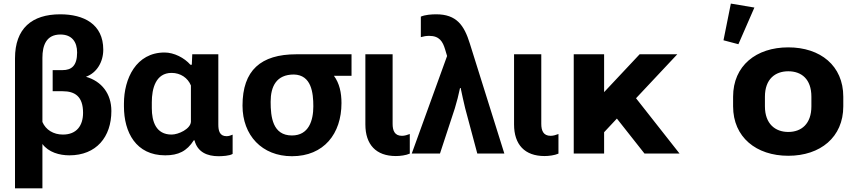

<svg xmlns="http://www.w3.org/2000/svg" viewBox="-20 -834 4601 1043"><path d="M61.5 189H210.4V-51.8C243.7 -6.8 302.7 9.8 356.9 9.8C502.9 9.8 585 -89.8 585 -231C585 -325.2 532.2 -392.6 446.8 -417C505.9 -438 541 -497.6 541 -564C541 -703.6 434.6 -756.3 307.1 -756.3C152.8 -756.3 61.5 -679.2 61.5 -517.1ZM321.8 -103C270 -103 228.5 -128.9 210.4 -171.4V-520C210.4 -587.4 231.4 -646.5 308.1 -646.5C370.6 -646.5 398.9 -606.4 398.9 -548.8C398.9 -477.1 368.7 -453.1 319.8 -453.1H266.1V-338.4H320.3C385.7 -338.4 431.2 -311.5 431.2 -221.2C431.2 -151.9 396.5 -103 321.8 -103Z M877.4 9.8C948.7 9.8 995.1 -12.7 1032.7 -71.8H1036.6C1052.7 -7.3 1106.4 14.6 1167 14.6C1186.5 14.6 1227.5 12.7 1243.7 2V-102.5C1232.9 -98.1 1222.7 -94.2 1210.9 -94.2C1172.9 -94.2 1166 -124 1166 -157.7V-539.1H1024.4L1022 -482.4H1014.2C981.4 -520 925.3 -548.8 874 -548.8C719.7 -548.8 653.3 -407.2 653.3 -271.5V-255.9C653.3 -115.2 718.8 9.8 877.4 9.8ZM912.1 -103C827.1 -103 804.7 -174.3 804.7 -246.6V-278.8C804.7 -352.5 825.7 -438 912.1 -438C960.9 -438 1000.5 -410.6 1017.1 -369.6V-171.9C1014.2 -133.3 949.7 -103 912.1 -103Z M1565.9 14.6C1739.7 14.6 1835 -107.9 1835 -273.9C1835 -330.6 1824.2 -381.3 1793.9 -422.4H1889.6V-539.1H1589.8C1397 -539.1 1297.4 -452.1 1297.4 -260.3C1297.4 -98.6 1403.3 14.6 1565.9 14.6ZM1565.9 -98.1C1460.9 -98.1 1450.2 -199.2 1450.2 -280.8C1450.2 -364.7 1481.4 -429.2 1576.2 -429.2C1671.9 -427.2 1682.1 -329.6 1682.1 -256.3C1682.1 -179.7 1657.7 -98.1 1565.9 -98.1Z M2130.4 13.7C2153.8 13.7 2185.1 9.8 2206.1 0.5V-106C2192.9 -101.1 2178.7 -96.2 2163.6 -96.2C2123.5 -96.2 2112.8 -125 2112.8 -161.6V-539.1H1964.8V-158.2C1964.8 -48.3 2022.9 13.7 2130.4 13.7Z M2216.8 0H2370.1L2450.7 -245.1C2461.9 -281.2 2471.2 -318.8 2479 -356H2482.4C2490.2 -319.8 2498 -282.2 2506.8 -246.6L2572.8 0H2719.7L2532.2 -597.7C2501.5 -696.8 2460 -756.3 2349.6 -756.3C2324.2 -756.3 2289.6 -753.9 2266.1 -743.7V-632.3C2280.8 -636.7 2295.4 -639.2 2311.5 -639.2C2367.2 -639.2 2385.3 -607.9 2397.9 -565.9L2408.7 -529.8Z M2938 13.7C2961.4 13.7 2992.7 9.8 3013.7 0.5V-106C3000.5 -101.1 2986.3 -96.2 2971.2 -96.2C2931.2 -96.2 2920.4 -125 2920.4 -161.6V-539.1H2772.5V-158.2C2772.5 -48.3 2830.6 13.7 2938 13.7Z M3659.2 -539.1H3454.6L3261.7 -333.5V-539.1H3096.7V0H3261.7V-115.7L3331.1 -189.9L3481 0H3671.4L3435.1 -300.3Z M4262.2 12.2C4436.5 12.2 4561 -88.9 4561 -256.3V-308.6C4561 -477.1 4436.5 -576.7 4262.2 -576.7C4087.9 -576.7 3962.4 -477.1 3962.4 -308.6V-256.3C3962.4 -88.9 4087.9 12.2 4262.2 12.2ZM3991.2 -593.8 4078.1 -793 3950.2 -814.5 3910.2 -615.2ZM4262.2 -117.2C4191.4 -117.2 4135.3 -161.1 4135.3 -256.3V-308.6C4135.3 -404.8 4191.4 -446.8 4262.2 -446.8C4334 -446.8 4387.7 -404.3 4387.7 -308.6V-256.3C4387.7 -161.6 4334 -117.2 4262.2 -117.2Z"/></svg>

Font: Winston ExtraBold
Style: Regular
Weight: 800
Designer: Vernon Adams, Kim Jin-seong, David Berlow, Cristiano Sobral
Foundry: The Winston Project Authors
Version: Version 3.004